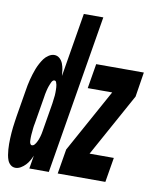

<svg xmlns="http://www.w3.org/2000/svg" viewBox="-111 -800 714 873"><g transform="rotate(10 246.5 -363.5)"><path d="M20 8Q7 8 -2.5 0Q-12 -8 -16.5 -19.5Q-21 -31 -23 -43.5Q-25 -56 -26 -68.5Q-27 -81 -27 -94Q-27 -107 -26.5 -120Q-26 -133 -25 -146Q-24 -159 -22.5 -172Q-21 -185 -19 -198Q-17 -211 -15 -225L5 -345Q7 -358 9.5 -371Q12 -384 15.5 -397.5Q19 -411 23 -424Q27 -437 32 -450Q37 -463 44 -476Q51 -489 59 -500Q67 -511 80 -519.5Q93 -528 106 -528Q120 -528 130.5 -518.5Q141 -509 146 -495.5Q151 -482 153 -468.5Q155 -455 156 -440L205 -735H295L173 0H83L93 -61Q88 -49 81.5 -37.5Q75 -26 65.5 -16Q56 -6 44 1Q32 8 20 8ZM214 0 233 -114 394 -406H281L300 -520H520L502 -406L341 -114H453L434 0ZM76 -106Q83 -106 88 -112Q93 -118 96.5 -124.5Q100 -131 102.5 -137.5Q105 -144 107 -151Q109 -158 110.5 -164.5Q112 -171 113 -178L133 -298Q134 -304 135 -310.5Q136 -317 136.5 -323Q137 -329 138 -335Q139 -341 139.5 -347.5Q140 -354 140 -360Q140 -366 140 -372Q140 -378 139.5 -384.5Q139 -391 138 -396.5Q137 -402 134.5 -408Q132 -414 126 -414Q121 -414 117.5 -410Q114 -406 112 -401Q110 -396 108 -391.5Q106 -387 104.5 -382.5Q103 -378 101.5 -373Q100 -368 99 -363.5Q98 -359 97 -354.5Q96 -350 95 -345Q94 -340 93.5 -335.5Q93 -331 92 -326L72 -206Q71 -201 70 -195.5Q69 -190 68.5 -184.5Q68 -179 67.5 -173.5Q67 -168 66.5 -163Q66 -158 65.5 -152.5Q65 -147 65 -141.5Q65 -136 65 -131Q65 -126 65.5 -121Q66 -116 68.5 -111Q71 -106 76 -106Z"/></g></svg>

Font: Iosevka SS04 Heavy
Style: Italic
Weight: 900
Italic angle: -9°
Monospace: yes
Designer: Belleve Invis
Foundry: Belleve Invis
Version: Version 19.0.0; ttfautohint (v1.8.4)